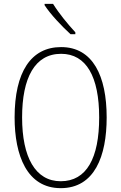

<svg xmlns="http://www.w3.org/2000/svg" viewBox="-20 -969 631 999"><path d="M256 -949H212V-942C243 -894 304 -830 347 -791H372V-801C333 -843 287 -899 256 -949ZM535 -358C535 -574 463 -724 298 -724C141 -724 56 -594 56 -358C56 -161 120 10 296 10C472 10 535 -156 535 -358ZM95 -358C95 -564 161 -689 298 -689C429 -689 496 -570 496 -358C496 -147 431 -26 296 -26C164 -26 95 -151 95 -358Z"/></svg>

Font: Noto Sans Tamil Condensed ExtraLight
Style: Regular
Weight: 200
Width: 3
Designer: Jelle Bosma - Monotype Design Team
Foundry: Monotype Imaging Inc.
Version: Version 2.004